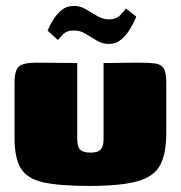

<svg xmlns="http://www.w3.org/2000/svg" viewBox="-20 -607 597 634"><path d="M235 -399V-149Q235 -123 244.5 -113Q254 -103 279 -103Q304 -103 313 -114Q322 -125 322 -147V-399Q323 -399 340 -399Q357 -399 379 -399.5Q401 -400 419.5 -400Q438 -400 442 -400Q473 -400 492 -397.5Q511 -395 520 -382Q529 -369 529 -335V-167Q529 -100 509 -62Q489 -24 434 -8.5Q379 7 275 7Q176 7 122.5 -5Q69 -17 48.5 -51.5Q28 -86 28 -151V-335Q28 -373 41.5 -386.5Q55 -400 100 -400Q134 -400 167.5 -399.5Q201 -399 235 -399ZM342 -462Q320 -461 300.5 -472.5Q281 -484 261.5 -496Q242 -508 220 -506Q200 -506 187.5 -493Q175 -480 171 -475L137 -506Q137 -506 142.5 -518Q148 -530 158.5 -546Q169 -562 184.5 -574.5Q200 -587 220 -587Q242 -589 261.5 -577.5Q281 -566 300.5 -554.5Q320 -543 340 -543Q363 -543 376.5 -556.5Q390 -570 396 -579L430 -552Q430 -552 424 -538.5Q418 -525 407 -507.5Q396 -490 379.5 -476Q363 -462 342 -462Z"/></svg>

Font: Genos Thin Black
Style: Regular
Weight: 900
Version: Version 1.010